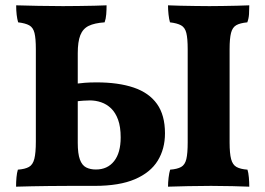

<svg xmlns="http://www.w3.org/2000/svg" viewBox="-20 -699 998 722"><path d="M40.4 3Q40.4 -15.4 42 -32.4Q43.6 -49.4 47.2 -61Q74.2 -63 88.9 -71.3Q103.6 -79.6 109.2 -101.9Q114.8 -124.2 114.8 -167.4V-514.2Q114.8 -554.4 109.7 -575Q104.6 -595.6 90 -603.7Q75.4 -611.8 48.2 -615Q44.6 -627.2 42.7 -643.3Q40.8 -659.4 40.8 -679Q76.6 -678 123.9 -677Q171.2 -676 216.4 -676Q244.8 -676 276.1 -676.5Q307.4 -677 335.4 -677.5Q363.4 -678 380.8 -679Q380.8 -662.4 379.5 -645.4Q378.2 -628.4 373.4 -615Q335.4 -612.4 313.5 -601.7Q291.6 -591 282 -566.5Q272.4 -542 272.4 -499V-162Q272.4 -121.2 280.4 -99.3Q288.4 -77.4 303.8 -69.5Q319.2 -61.6 340.6 -61.6Q384.2 -61.6 409 -93Q433.8 -124.4 433.8 -182.2Q433.8 -222 424.1 -248.7Q414.4 -275.4 397.9 -291.3Q381.4 -307.2 360.6 -314.3Q339.8 -321.4 318.2 -321.4Q309 -321.4 293.1 -320.4Q277.2 -319.4 261.6 -316.8V-383.8Q280.4 -386.2 299 -387.7Q317.6 -389.2 343.2 -389.2Q425.2 -389.2 482.8 -369.7Q540.4 -350.2 570.4 -308.1Q600.4 -266 600.4 -197.6Q600.4 -139.2 573.1 -94.7Q545.8 -50.2 487.4 -25.1Q429 0 335.4 0Q283.4 0 241.4 0Q199.4 0 164.6 0.5Q129.8 1 99.6 1.5Q69.4 2 40.4 3ZM685.8 -514.2Q685.8 -554.4 680.7 -575Q675.6 -595.6 661 -603.7Q646.4 -611.8 619.2 -615Q615.6 -627.2 613.7 -644.8Q611.8 -662.4 611.8 -679Q629.6 -678 657.2 -677.5Q684.8 -677 714.6 -676.5Q744.4 -676 767.6 -676Q790.8 -676 818 -676.5Q845.2 -677 871.3 -677.5Q897.4 -678 917.4 -679Q917.4 -661.8 916.4 -645.7Q915.4 -629.6 910 -615Q882.8 -612.4 868.5 -604.3Q854.2 -596.2 848.8 -575.3Q843.4 -554.4 843.4 -514.2V-163Q843.4 -122.2 849.1 -100.7Q854.8 -79.2 869.4 -71.1Q884 -63 910.6 -61Q914.2 -50 915.8 -31.8Q917.4 -13.6 917.4 3Q891.6 2 854 1Q816.4 0 773.6 0Q730.8 0 686.8 1Q642.8 2 611.8 3Q611.8 -13 614 -31.2Q616.2 -49.4 619.8 -61Q646.4 -63 661 -71.1Q675.6 -79.2 680.7 -100.7Q685.8 -122.2 685.8 -163Z"/></svg>

Font: Vollkorn
Style: Regular
Weight: 400
Designer: Friedrich Althausen
Foundry: Friedrich Althausen
Version: Version 4.104